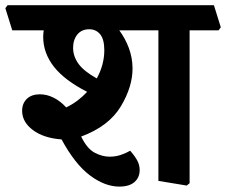

<svg xmlns="http://www.w3.org/2000/svg" viewBox="-46 -669 849 721"><path d="M345.7 -480Q345.7 -521.5 330.1 -540.3Q314.5 -559.1 289.1 -559.1Q260.3 -559.1 244.4 -539.3Q228.5 -519.5 228.5 -489.3Q228.5 -457.5 248.8 -429.4Q269 -401.4 317.4 -374.5Q331.5 -399.9 338.6 -426.8Q345.7 -453.6 345.7 -480ZM757.3 -649.4 783.2 -566.4 774.9 -555.2H666V19L655.3 27.8L548.8 10.3V-555.2H401.9Q424.8 -523.9 438 -488.3Q451.2 -452.6 451.7 -414.1Q452.6 -344.2 407.7 -269.5Q362.8 -194.8 258.8 -156.2Q280.8 -110.8 309.3 -95.7Q337.9 -80.6 365.7 -80.6Q386.7 -80.6 406 -86.7Q425.3 -92.8 442.9 -103Q462.4 -80.6 470.5 -64.2Q478.5 -47.9 478.5 -30.8Q478.5 -2.4 459 14.6Q439.5 31.7 402.3 31.7Q347.7 31.7 291.5 -10.5Q235.4 -52.7 185.1 -145.5Q117.7 -150.4 77.4 -180.7Q37.1 -210.9 37.1 -252.9Q37.1 -280.8 54.9 -297.9Q72.8 -314.9 103.5 -314.9Q129.9 -314.9 155.3 -302.2Q180.7 -289.6 202.6 -265.6Q226.6 -277.3 246.1 -292.2Q265.6 -307.1 281.2 -324.2Q197.3 -366.7 156.7 -418.2Q116.2 -469.7 116.2 -530.8Q116.2 -536.6 116.7 -542.7Q117.2 -548.8 118.2 -555.2H0L-25.9 -638.2L-17.6 -649.4Z"/></svg>

Font: Sitara
Style: Bold
Weight: 700
Designer: Neelakash Kshetrimayum
Foundry: Neelakash Kshetrimayum
Version: Version 1.000;PS Version 1.000;PS 1.0;hotconv 1.;hotconv 1.0